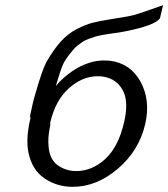

<svg xmlns="http://www.w3.org/2000/svg" viewBox="-20 -714 651 743"><path d="M98 -257 96 -264Q108 -323 116 -348Q143 -443 159 -473Q187 -522 215.5 -553.5Q244 -585 278 -602Q312 -619 336.5 -625.5Q361 -632 405 -639L435 -644Q481 -651 501 -656.5Q521 -662 611 -694L599 -643Q579 -615 461 -592L439 -588Q437 -588 420 -585.5Q403 -583 396.5 -582Q390 -581 373.5 -578Q357 -575 348 -572Q339 -569 324.5 -564Q310 -559 301 -553Q292 -547 281.5 -539Q271 -531 263 -521Q234 -487 224 -465Q214 -443 196 -381Q232 -424 280 -451Q328 -478 376 -480Q396 -480 405 -479Q485 -469 524 -397.5Q563 -326 542 -234Q518 -131 436 -61Q354 9 261 9Q201 9 152.5 -23.5Q104 -56 90 -124Q79 -179 98 -257ZM174 -238Q174 -236 174.5 -234.5Q175 -233 175 -232Q164 -181 168 -147Q172 -97 203.5 -74.5Q235 -52 275 -52Q336 -52 387 -98.5Q438 -145 460 -240Q479 -320 455.5 -364Q432 -408 382 -417Q374 -419 356 -419Q297 -418 245.5 -371.5Q194 -325 174 -238Z"/></svg>

Font: Coval
Style: Light Italic
Weight: 300
Foundry: Context Ltd
Version: Version 001.000